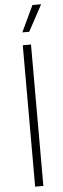

<svg xmlns="http://www.w3.org/2000/svg" viewBox="-62 -973 328 1001"><g transform="rotate(-5 101.5 -472.0)"><path d="M80 0V-740H123V0ZM83.5 -807 148.5 -944.5H194L119.5 -807Z"/></g></svg>

Font: Encode Sans Condensed ExtraLight
Style: Regular
Weight: 200
Width: 3
Designer: Multiple Designers
Foundry: Impallari Type
Version: Version 3.000; ttfautohint (v1.8.3) -l 8 -r 50 -G 200 -x 14 